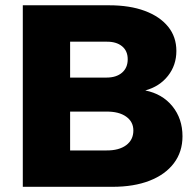

<svg xmlns="http://www.w3.org/2000/svg" viewBox="-20 -721 756 741"><path d="M401.1 -700.6Q481 -700.6 538.9 -679Q596.9 -657.4 628.8 -618.1Q660.7 -578.9 660.7 -524.4Q660.7 -469.4 628.3 -428.3Q595.9 -387.1 540.6 -371.9Q606.6 -358.7 645.4 -310.9Q684.3 -263 684.3 -194.9Q684.3 -134.9 651 -91Q617.7 -47.1 557.3 -23.6Q496.9 0 413.9 0H68V-700.6ZM391.1 -421.6Q428.9 -421.6 450.9 -440.5Q472.9 -459.4 472.9 -492.3Q472.9 -524.7 450.9 -542.6Q428.9 -560.6 391.1 -560.1H250.6V-421.6ZM391.1 -140.4Q439 -140 466.9 -160.6Q494.7 -181.3 494.7 -217.4Q494.7 -251.1 466.9 -270.9Q439 -290.7 391.1 -290.3H250.6V-140.4Z"/></svg>

Font: Alexandria
Style: Regular
Weight: 400
Designer: Mohamed Gaber
Foundry: Kief Type Foundry
Version: Version 5.100